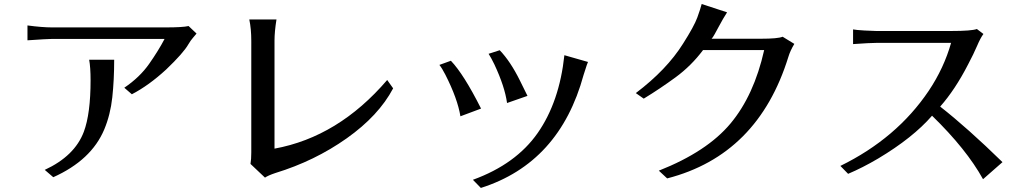

<svg xmlns="http://www.w3.org/2000/svg" viewBox="-20 -841 5040 945"><path d="M115.2 -642.6V-715.8Q187.5 -706.1 236.3 -706.1H794.9Q879.9 -706.1 908.2 -712.9L947.3 -675.8Q940.4 -667 929.2 -654.3Q918 -641.6 907.2 -623Q882.8 -580.1 797.9 -499Q711.9 -419.9 628.9 -377L591.8 -409.2Q668 -460.9 713.9 -526.4Q759.8 -591.8 790 -649.4H236.3Q213.9 -649.4 115.2 -642.6ZM200.2 -4.9Q347.7 -73.2 392.6 -192.4Q425.8 -281.2 425.8 -446.3Q425.8 -508.8 418.9 -546.9H542Q542 -447.3 532.7 -361.8Q523.4 -276.4 493.2 -204.1Q429.7 -52.7 242.2 31.2Z M1207 -745.1H1340.8Q1331.1 -685.5 1331.1 -640.6V-109.4Q1645.5 -167 1885.7 -447.3L1915 -406.2Q1843.8 -271.5 1686.5 -160.2Q1529.3 -48.8 1335 10.7Q1299.8 22.5 1284.2 33.2L1212.9 -34.2Q1216.8 -56.6 1216.8 -90.8V-639.6Q1216.8 -699.2 1207 -745.1Z M2142.6 -521.5 2199.2 -542Q2262.7 -475.6 2347.7 -306.6L2246.1 -268.6Q2232.4 -354.5 2171.9 -473.6Q2155.3 -505.9 2142.6 -521.5ZM2307.6 43.9Q2519.5 -33.2 2626.5 -186.5Q2733.4 -339.8 2757.8 -569.3L2874 -536.1Q2868.2 -522.5 2862.8 -504.4Q2857.4 -486.3 2852.5 -472.7Q2734.4 -39.1 2346.7 84ZM2384.8 -576.2 2439.5 -593.8Q2492.2 -539.1 2539.1 -444.3Q2559.6 -403.3 2576.2 -369.1L2475.6 -334Q2464.8 -414.1 2413.1 -524.4Q2397.5 -556.6 2384.8 -576.2Z M3109.4 -382.8Q3261.7 -498 3341.8 -626Q3396.5 -711.9 3412.1 -754.9Q3427.7 -797.9 3433.6 -821.3L3558.6 -780.3Q3540 -752 3516.6 -708Q3493.2 -664.1 3489.3 -659.2Q3485.4 -654.3 3482.4 -650.4H3726.6Q3808.6 -650.4 3832 -660.2L3889.6 -625Q3869.1 -590.8 3860.4 -561.5Q3710.9 -78.1 3263.7 37.1L3222.7 -1Q3460 -94.7 3575.7 -233.4Q3691.4 -372.1 3741.2 -594.7H3440.4Q3382.8 -517.6 3305.7 -460.9Q3228.5 -404.3 3148.4 -355.5Z M4116.2 -24.4Q4393.6 -160.2 4550.8 -393.6Q4626 -505.9 4661.1 -629.9H4292Q4262.7 -629.9 4178.7 -624V-696.3Q4192.4 -693.4 4233.9 -690.9Q4275.4 -688.5 4292 -688.5H4663.1Q4761.7 -688.5 4788.1 -698.2L4820.3 -673.8Q4805.7 -654.3 4789.1 -615.2Q4772.5 -576.2 4744.1 -522.5Q4680.7 -399.4 4607.4 -316.4Q4742.2 -210.9 4914.1 -43L4818.4 41Q4736.3 -107.4 4567.4 -271.5Q4473.6 -163.1 4301.8 -60.5Q4225.6 -15.6 4154.3 14.6Z"/></svg>

Font: GenEi LateGo v2
Style: Medium
Weight: 500
Designer: o_tamon (Modified)
Foundry: o_tamon / Adobe Systems Incorporated / FONT 910 / Philipp H. Poll
Version: Version 2.1;Original Version 1.004